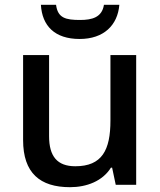

<svg xmlns="http://www.w3.org/2000/svg" viewBox="-20 -768 667 798"><path d="M476 -748H412C404 -696 363 -685 313 -685C253 -685 220 -693 213 -748H150C155 -661 207 -606 311 -606C411 -606 469 -663 476 -748ZM546 -539H439V-267C439 -144 404 -77 293 -77C218 -77 184 -118 184 -202V-539H76V-186C76 -49 146 10 271 10C340 10 406 -15 441 -71H446L461 0H546Z"/></svg>

Font: Noto Sans Georgian Medium
Style: Regular
Weight: 500
Designer: Monotype Design Team, Akaki Razmadze
Foundry: Google LLC
Version: Version 2.005